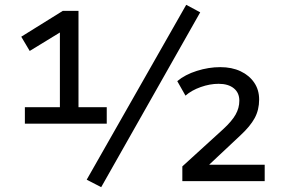

<svg xmlns="http://www.w3.org/2000/svg" viewBox="-20 -750 1183 795"><path d="M83 -238V-306H228V-633L260 -635L103 -539L68 -598L240 -705H305V-306H422V-238ZM399 25 339 -6 751 -730 809 -699ZM735 0V-61L904 -215Q940 -248 955.5 -275.5Q971 -303 971 -333Q971 -366 948 -384.5Q925 -403 885 -403Q849 -403 811 -389.5Q773 -376 748 -354L714 -414Q746 -441 795 -456.5Q844 -472 892 -472Q940 -472 976 -455Q1012 -438 1032.5 -408Q1053 -378 1053 -338Q1053 -295 1034.5 -261Q1016 -227 976 -190L847 -69V-68H1076V0Z"/></svg>

Font: Nunito Sans 7pt Medium
Style: Regular
Weight: 500
Designer: Vernon Adams
Foundry: Vernon Adams
Version: Version 3.101;gftools[0.9.27]